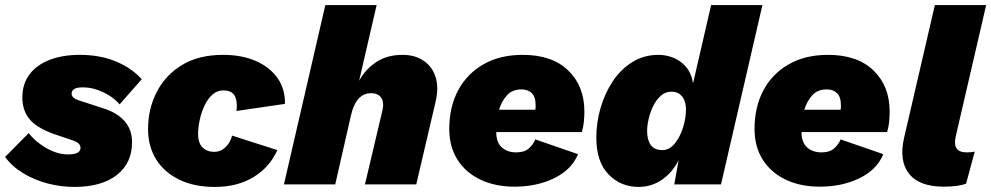

<svg xmlns="http://www.w3.org/2000/svg" viewBox="-38 -726 3903 756"><path d="M255 10Q202 10 150 -3.5Q98 -17 54 -43.5Q10 -70 -18 -108L75 -202Q103 -166 146 -142Q189 -118 230 -118Q279 -118 279 -144Q279 -164 246 -174L196 -191Q116 -216 83 -251.5Q50 -287 50 -342Q50 -396 78.5 -433.5Q107 -471 158 -490.5Q209 -510 276 -510Q356 -510 418.5 -484Q481 -458 520 -414L433 -315Q410 -343 369.5 -362.5Q329 -382 287 -382Q244 -382 244 -357Q244 -347 253.5 -340Q263 -333 278 -329L370 -299Q424 -282 453 -248.5Q482 -215 482 -166Q482 -84 422 -37Q362 10 255 10Z M808 10Q726 10 667 -19Q608 -48 576.5 -99Q545 -150 545 -218Q545 -297 579 -363.5Q613 -430 678.5 -470Q744 -510 841 -510Q914 -510 969 -486Q1024 -462 1054.5 -419Q1085 -376 1084 -317L893 -289Q898 -326 886.5 -348Q875 -370 841 -370Q817 -370 798.5 -353.5Q780 -337 767.5 -310.5Q755 -284 748.5 -254Q742 -224 742 -198Q742 -163 759.5 -145.5Q777 -128 806 -128Q830 -128 849 -145.5Q868 -163 876 -192L1054 -135Q1025 -69 961.5 -29.5Q898 10 808 10Z M1080 0 1243 -706H1445L1376 -408Q1400 -452 1442.5 -481Q1485 -510 1548 -510Q1595 -510 1629 -487.5Q1663 -465 1676.5 -424.5Q1690 -384 1678 -329L1601 0H1399L1468 -292Q1475 -323 1463 -341Q1451 -359 1423 -359Q1364 -359 1344 -272L1282 0Z M1988 9Q1912 9 1854 -18.5Q1796 -46 1763.5 -97Q1731 -148 1731 -218Q1731 -305 1766 -370.5Q1801 -436 1866 -473Q1931 -510 2020 -510Q2136 -510 2199.5 -448.5Q2263 -387 2263 -287Q2263 -267 2261 -246.5Q2259 -226 2253 -206H1916Q1916 -165 1938 -145.5Q1960 -126 1995 -126Q2026 -126 2043.5 -141Q2061 -156 2070 -177L2238 -119Q2213 -58 2144.5 -24.5Q2076 9 1988 9ZM2016 -374Q1979 -374 1958 -350.5Q1937 -327 1927 -294H2070Q2071 -299 2071 -303Q2071 -307 2071 -312Q2071 -345 2055.5 -359.5Q2040 -374 2016 -374Z M2476 10Q2406 10 2358 -39.5Q2310 -89 2310 -184Q2310 -244 2327 -302Q2344 -360 2375.5 -407Q2407 -454 2452.5 -482Q2498 -510 2555 -510Q2584 -510 2612.5 -499Q2641 -488 2662.5 -463.5Q2684 -439 2691 -398L2762 -706H2964L2801 0H2617L2634 -95Q2609 -46 2568 -18Q2527 10 2476 10ZM2570 -135Q2598 -135 2619 -161Q2640 -187 2651.5 -224Q2663 -261 2663 -295Q2663 -327 2648 -346Q2633 -365 2606 -365Q2582 -365 2564 -349Q2546 -333 2534 -308.5Q2522 -284 2516 -257.5Q2510 -231 2510 -210Q2510 -175 2524.5 -155Q2539 -135 2570 -135Z M3190 9Q3114 9 3056 -18.5Q2998 -46 2965.5 -97Q2933 -148 2933 -218Q2933 -305 2968 -370.5Q3003 -436 3068 -473Q3133 -510 3222 -510Q3338 -510 3401.5 -448.5Q3465 -387 3465 -287Q3465 -267 3463 -246.5Q3461 -226 3455 -206H3118Q3118 -165 3140 -145.5Q3162 -126 3197 -126Q3228 -126 3245.5 -141Q3263 -156 3272 -177L3440 -119Q3415 -58 3346.5 -24.5Q3278 9 3190 9ZM3218 -374Q3181 -374 3160 -350.5Q3139 -327 3129 -294H3272Q3273 -299 3273 -303Q3273 -307 3273 -312Q3273 -345 3257.5 -359.5Q3242 -374 3218 -374Z M3678 9Q3581 9 3541 -42.5Q3501 -94 3522 -184L3643 -706H3845L3725 -188Q3711 -126 3768 -126Q3789 -126 3800 -129L3766 -3Q3735 9 3678 9Z"/></svg>

Font: Work Sans ExtraBold
Style: Italic
Weight: 800
Italic angle: -13°
Designer: Wei Huang
Foundry: Wei Huang
Version: Version 2.012; ttfautohint (v1.8.3)